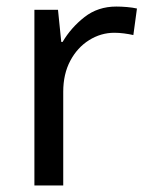

<svg xmlns="http://www.w3.org/2000/svg" viewBox="-20 -566 453 586"><path d="M335 -546Q350 -546 367.5 -544.5Q385 -543 398 -540L387 -459Q374 -462 358.5 -464Q343 -466 329 -466Q288 -466 252 -443.5Q216 -421 194.5 -380.5Q173 -340 173 -286V0H85V-536H157L167 -438H171Q197 -482 238 -514Q279 -546 335 -546Z"/></svg>

Font: Go Noto Current
Style: Regular
Weight: 400
Designer: Monotype Design Team
Foundry: Monotype Imaging Inc.
Version: Version 2.007; ttfautohint (v1.8) -l 8 -r 50 -G 200 -x 14 -D